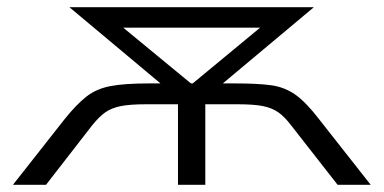

<svg xmlns="http://www.w3.org/2000/svg" viewBox="-20 -514 1067 534"><path d="M16 0 160 -183Q193 -224 220.5 -245.5Q248 -267 287 -274.5Q326 -282 394 -282H471L449 -263L173 -494H853L577 -263L556 -282H633Q696 -282 733.5 -277Q771 -272 801 -251Q831 -230 867 -183L1011 0H919L790 -165Q771 -190 753.5 -202Q736 -214 711 -219Q686 -224 641 -224H551V0H475V-224H386Q342 -224 316.5 -219Q291 -214 273.5 -202Q256 -190 236 -165L108 0ZM511 -282H516L736 -464L740 -437H286L290 -464Z"/></svg>

Font: Nunito Sans 7pt Expanded Light
Style: Regular
Weight: 300
Width: 7
Designer: Vernon Adams
Foundry: Vernon Adams
Version: Version 3.101;gftools[0.9.27]